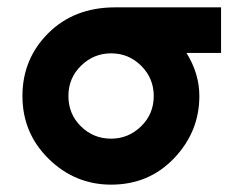

<svg xmlns="http://www.w3.org/2000/svg" viewBox="-20 -492 658 522"><path d="M293 -472H581V-348H487Q522 -292 522 -231Q522 -134 453.5 -62Q385 10 282 10Q184 10 112.5 -60Q41 -130 41 -231Q41 -332 111.5 -402Q182 -472 293 -472ZM282 -115Q329 -115 363.5 -148.5Q398 -182 398 -231Q398 -279 364 -313Q330 -347 282 -347Q235 -347 200.5 -313.5Q166 -280 166 -231Q166 -182 200 -148.5Q234 -115 282 -115Z"/></svg>

Font: Coval
Style: Bold
Weight: 700
Foundry: Context Ltd
Version: Version 001.000